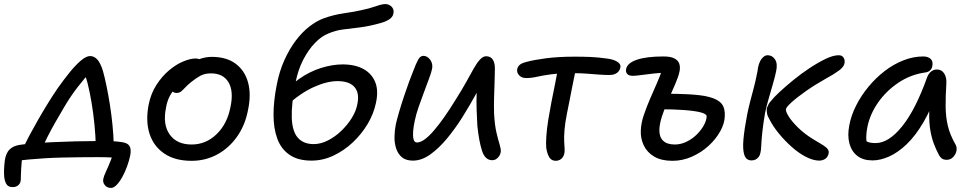

<svg xmlns="http://www.w3.org/2000/svg" viewBox="-59 -777 4771 942"><path d="M53 -46Q66 -76 86 -113.5Q106 -151 129.5 -192Q153 -233 177.5 -272.5Q202 -312 224 -344Q253 -385 282 -421Q311 -457 337.5 -479.5Q364 -502 383 -502Q403 -502 418.5 -485Q434 -468 446 -429Q454 -401 463 -358Q472 -315 480 -264.5Q488 -214 493 -163Q498 -112 499 -69L411 -61Q410 -109 404.5 -165.5Q399 -222 390 -275Q381 -328 371 -367.5Q361 -407 350 -421L389 -429Q357 -395 321.5 -349Q286 -303 255 -250Q232 -211 212 -176Q192 -141 175.5 -108.5Q159 -76 143 -42ZM486 145Q466 145 455 131Q444 117 448 100Q450 88 461 64.5Q472 41 484 11Q496 -19 502 -51L538 0Q524 -2 494.5 -4Q465 -6 420 -6Q378 -6 333.5 -5.5Q289 -5 245.5 -4Q202 -3 161 -0.5Q120 2 82 5.5Q44 9 13 14L52 -21Q50 -8 48 11Q46 30 45 49.5Q44 69 43.5 84Q43 99 43 105Q42 122 31 131.5Q20 141 3 141Q-21 141 -30 122Q-39 103 -39 77Q-40 61 -38 36Q-36 11 -33 -3Q-29 -19 -21.5 -31.5Q-14 -44 0 -53Q14 -62 36 -66Q61 -70 103.5 -73.5Q146 -77 199.5 -79.5Q253 -82 310 -83.5Q367 -85 419 -85Q436 -85 455.5 -85Q475 -85 496 -84Q517 -83 536 -80Q565 -77 575.5 -62Q586 -47 580 -15Q575 10 565 38Q555 66 541.5 90.5Q528 115 513.5 130Q499 145 486 145Z M881 12Q799 12 746.5 -24Q694 -60 674.5 -121.5Q655 -183 670 -262Q681 -318 708.5 -360.5Q736 -403 770.5 -432Q805 -461 840 -475.5Q875 -490 900 -490Q911 -490 918.5 -487Q926 -484 930.5 -477.5Q935 -471 933 -460Q928 -440 917 -423.5Q906 -407 876 -394Q840 -377 815.5 -356.5Q791 -336 776 -309.5Q761 -283 755 -246Q739 -165 774 -116.5Q809 -68 881 -68Q951 -68 1003.5 -118.5Q1056 -169 1072 -253Q1088 -330 1062 -373.5Q1036 -417 976 -417Q945 -417 923.5 -405Q902 -393 877 -373Q859 -358 848 -346Q837 -334 828.5 -327.5Q820 -321 807 -321Q793 -321 785.5 -330.5Q778 -340 782 -361Q786 -384 805.5 -408Q825 -432 853.5 -452.5Q882 -473 915 -485.5Q948 -498 980 -498Q1052 -498 1097 -464.5Q1142 -431 1158 -372.5Q1174 -314 1158 -238Q1144 -163 1104 -106.5Q1064 -50 1006.5 -19Q949 12 881 12Z M1469 11Q1403 11 1361.5 -17.5Q1320 -46 1301.5 -96.5Q1283 -147 1283 -213.5Q1283 -280 1298 -357Q1311 -426 1336 -481.5Q1361 -537 1392.5 -578.5Q1424 -620 1459 -647Q1494 -674 1529 -687Q1576 -704 1623.5 -711Q1671 -718 1709 -726Q1753 -735 1784 -746Q1815 -757 1831 -757Q1843 -757 1853.5 -751Q1864 -745 1869 -734.5Q1874 -724 1871 -710Q1868 -693 1850 -681.5Q1832 -670 1805 -663Q1751 -648 1706.5 -642.5Q1662 -637 1625 -632.5Q1588 -628 1553 -613Q1519 -600 1486.5 -566.5Q1454 -533 1428.5 -483.5Q1403 -434 1391 -372Q1370 -265 1372.5 -198.5Q1375 -132 1402.5 -101Q1430 -70 1480 -70Q1514 -70 1549 -87.5Q1584 -105 1614.5 -134Q1645 -163 1666.5 -197.5Q1688 -232 1694 -265Q1702 -301 1693.5 -326.5Q1685 -352 1661 -365.5Q1637 -379 1597 -379Q1544 -379 1478.5 -349Q1413 -319 1347 -258L1315 -296Q1356 -353 1408 -389.5Q1460 -426 1516 -443.5Q1572 -461 1622 -461Q1683 -461 1724 -438.5Q1765 -416 1782 -374Q1799 -332 1785 -270Q1774 -218 1744.5 -168.5Q1715 -119 1672 -78.5Q1629 -38 1577 -13.5Q1525 11 1469 11Z M1967 11Q1933 11 1913.5 -5Q1894 -21 1885 -47.5Q1876 -74 1876.5 -105.5Q1877 -137 1883 -167Q1889 -193 1899.5 -229Q1910 -265 1923 -304Q1936 -343 1948.5 -377Q1961 -411 1969 -430Q1982 -465 1992.5 -484Q2003 -503 2018 -503Q2031 -503 2042 -494Q2053 -485 2058.5 -471Q2064 -457 2061 -440Q2058 -424 2047 -394Q2036 -364 2022 -327Q2008 -290 1995 -252.5Q1982 -215 1976 -185Q1970 -158 1968 -133.5Q1966 -109 1970 -93.5Q1974 -78 1987 -78Q2019 -78 2068.5 -135Q2118 -192 2179 -292Q2207 -336 2228 -374Q2249 -412 2265 -440.5Q2281 -469 2296 -485Q2311 -501 2326 -501Q2349 -501 2359.5 -483.5Q2370 -466 2369 -437Q2369 -411 2367.5 -373Q2366 -335 2365 -295.5Q2364 -256 2365 -222Q2368 -164 2376.5 -127.5Q2385 -91 2392 -69Q2399 -47 2398 -33Q2397 -22 2391 -12.5Q2385 -3 2376 3Q2367 9 2356 9Q2321 9 2306 -37Q2291 -83 2283 -160Q2281 -196 2279.5 -237Q2278 -278 2279.5 -319Q2281 -360 2283 -395L2312 -385Q2295 -350 2272 -308Q2249 -266 2209 -201Q2175 -147 2135 -98.5Q2095 -50 2052.5 -19.5Q2010 11 1967 11Z M2523 -394Q2500 -394 2487.5 -408Q2475 -422 2479 -440Q2482 -451 2491 -459Q2500 -467 2523 -473Q2559 -483 2619.5 -491Q2680 -499 2761 -499Q2803 -499 2838.5 -497.5Q2874 -496 2917 -490Q2951 -486 2969.5 -474Q2988 -462 2985 -447Q2983 -436 2976.5 -427.5Q2970 -419 2958.5 -414Q2947 -409 2930 -409Q2909 -409 2881 -411Q2853 -413 2821.5 -415.5Q2790 -418 2757 -418Q2688 -418 2646 -412.5Q2604 -407 2576 -400.5Q2548 -394 2523 -394ZM2668 12Q2646 12 2635.5 -6Q2625 -24 2621 -52Q2619 -73 2621.5 -109.5Q2624 -146 2631 -189.5Q2638 -233 2646 -274Q2657 -329 2665.5 -371.5Q2674 -414 2679 -442L2769 -448Q2765 -431 2759.5 -405.5Q2754 -380 2748 -348.5Q2742 -317 2735.5 -284.5Q2729 -252 2723 -222Q2713 -172 2710.5 -138.5Q2708 -105 2709 -84Q2710 -63 2711 -49.5Q2712 -36 2710 -25Q2708 -14 2702 -5.5Q2696 3 2687 7.5Q2678 12 2668 12Z M3240 12Q3186 12 3151 -8.5Q3116 -29 3099.5 -63.5Q3083 -98 3085 -137Q3086 -172 3099.5 -212Q3113 -252 3131 -293.5Q3149 -335 3165.5 -372.5Q3182 -410 3190 -438L3209 -420Q3183 -420 3150 -416.5Q3117 -413 3088.5 -409Q3060 -405 3046 -405Q3026 -405 3018 -414.5Q3010 -424 3013 -439Q3019 -468 3066 -484Q3113 -500 3196 -500Q3232 -500 3250.5 -490Q3269 -480 3274 -463.5Q3279 -447 3275 -427Q3270 -402 3254.5 -366Q3239 -330 3221 -289.5Q3203 -249 3190 -210Q3177 -171 3176 -141Q3175 -106 3194 -87Q3213 -68 3252 -68Q3281 -68 3309 -81.5Q3337 -95 3358.5 -116Q3380 -137 3393.5 -161Q3407 -185 3408 -206Q3408 -218 3379.5 -225.5Q3351 -233 3298.5 -237Q3246 -241 3176 -241Q3160 -241 3152.5 -250.5Q3145 -260 3147 -276Q3151 -295 3166.5 -306Q3182 -317 3205 -317Q3231 -317 3259.5 -316.5Q3288 -316 3316.5 -314.5Q3345 -313 3372 -310Q3399 -307 3421 -301Q3463 -290 3481 -268.5Q3499 -247 3497 -207Q3496 -171 3474.5 -132.5Q3453 -94 3417.5 -61.5Q3382 -29 3336 -8.5Q3290 12 3240 12Z M3961 11Q3931 11 3895 -7.5Q3859 -26 3824.5 -57Q3790 -88 3761.5 -123Q3733 -158 3717 -190Q3707 -206 3704.5 -219.5Q3702 -233 3703 -246Q3706 -254 3711 -264Q3716 -274 3724 -282Q3736 -298 3765 -325Q3794 -352 3832.5 -383.5Q3871 -415 3912.5 -442.5Q3954 -470 3991.5 -488Q4029 -506 4056 -506Q4067 -506 4073.5 -501Q4080 -496 4083 -488Q4086 -480 4085 -472Q4084 -450 4056 -430Q4028 -410 3996 -393Q3939 -361 3895 -330Q3851 -299 3824.5 -275Q3798 -251 3797 -241Q3795 -231 3810 -206.5Q3825 -182 3856 -151.5Q3887 -121 3929 -95Q3948 -83 3966.5 -72.5Q3985 -62 3996.5 -51.5Q4008 -41 4007 -28Q4006 -17 4000 -8Q3994 1 3983.5 6Q3973 11 3961 11ZM3628 10Q3602 10 3593 -16.5Q3584 -43 3588.5 -93.5Q3593 -144 3607 -216Q3613 -246 3621.5 -279Q3630 -312 3639 -345.5Q3648 -379 3654 -411Q3656 -419 3657.5 -427.5Q3659 -436 3660 -445Q3664 -465 3671 -478Q3678 -491 3687.5 -498.5Q3697 -506 3707 -506Q3730 -506 3743.5 -485.5Q3757 -465 3749 -428Q3744 -403 3733.5 -366.5Q3723 -330 3712 -292Q3701 -254 3695 -225Q3686 -173 3681.5 -132Q3677 -91 3676 -64.5Q3675 -38 3672 -28Q3670 -16 3663.5 -7.5Q3657 1 3648.5 5.5Q3640 10 3628 10Z M4222 10Q4176 10 4147.5 -12Q4119 -34 4108.5 -73Q4098 -112 4108 -163Q4117 -211 4141.5 -259.5Q4166 -308 4202 -351.5Q4238 -395 4281.5 -428.5Q4325 -462 4373.5 -481Q4422 -500 4471 -500Q4494 -500 4507 -488Q4520 -476 4515 -452Q4513 -440 4504 -431.5Q4495 -423 4478 -421Q4408 -411 4348.5 -371Q4289 -331 4249.5 -274.5Q4210 -218 4197 -156Q4191 -127 4191 -103.5Q4191 -80 4201 -43L4163 -112Q4181 -89 4195.5 -82Q4210 -75 4237 -75Q4301 -75 4367 -157Q4433 -239 4489 -396Q4496 -415 4508.5 -425.5Q4521 -436 4538 -436Q4561 -436 4573.5 -416.5Q4586 -397 4584 -367Q4580 -304 4580.5 -253.5Q4581 -203 4591.5 -159Q4602 -115 4629 -68Q4635 -58 4634.5 -45Q4634 -32 4627.5 -20Q4621 -8 4610.5 -0.5Q4600 7 4586 7Q4571 7 4562.5 1Q4554 -5 4548 -16Q4534 -42 4523 -71Q4512 -100 4505.5 -137.5Q4499 -175 4500 -226Q4501 -277 4510 -347L4546 -348Q4513 -248 4473 -179.5Q4433 -111 4389.5 -69.5Q4346 -28 4303 -9Q4260 10 4222 10Z"/></svg>

Font: Shantell Sans
Style: Italic
Weight: 400
Italic angle: -11°
Designer: Stephen Nixon, Anya Danilova, Shantell Martin
Foundry: Arrow Type
Version: Version 1.011;[c5ecc13dd]